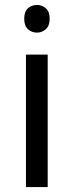

<svg xmlns="http://www.w3.org/2000/svg" viewBox="-20 -757 298 777"><path d="M130 -737Q150 -737 165.5 -723.5Q181 -710 181 -681Q181 -653 165.5 -639Q150 -625 130 -625Q108 -625 93 -639Q78 -653 78 -681Q78 -710 93 -723.5Q108 -737 130 -737ZM173 -536V0H85V-536Z"/></svg>

Font: Noto Sans Symbols 2
Style: Regular
Weight: 400
Designer: Monotype Design Team
Foundry: Monotype Imaging Inc.
Version: Version 2.008; ttfautohint (v1.8.4.7-5d5b)